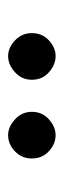

<svg xmlns="http://www.w3.org/2000/svg" viewBox="134 -760 154 461"><g transform="rotate(-90 210.5 -530.0)"><path d="M60 -530Q60 -554 77 -570.5Q94 -587 116 -587Q136 -587 154 -570.5Q172 -554 172 -530Q172 -505 154 -489Q136 -473 116 -473Q95 -473 77.5 -489Q60 -505 60 -530ZM249 -530Q249 -554 267 -570.5Q285 -587 306 -587Q326 -587 343.5 -570.5Q361 -554 361 -530Q361 -505 343.5 -489Q326 -473 306 -473Q285 -473 267 -489Q249 -505 249 -530Z"/></g></svg>

Font: Josefin Sans Thin Medium
Style: Regular
Weight: 500
Version: Version 2.000